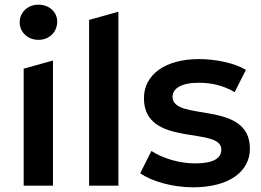

<svg xmlns="http://www.w3.org/2000/svg" viewBox="-20 -792 1112 819"><path d="M144 -622C191 -622 224 -656 224 -700C224 -741 190 -772 144 -772C98 -772 64 -739 64 -697C64 -655 98 -622 144 -622ZM81 -499V0H206V-534Z M360 -707V0H485V-742Z M804 7C954 7 1046 -58 1046 -158C1046 -367 716 -271 716 -379C716 -414 752 -439 828 -439C879 -439 930 -429 981 -399L1029 -494C981 -523 900 -540 829 -540C685 -540 594 -474 594 -373C594 -160 924 -256 924 -154C924 -117 891 -95 812 -95C745 -95 673 -117 626 -148L578 -53C626 -19 715 7 804 7Z"/></svg>

Font: Talent
Style: Bold
Weight: 600
Designer: Mike Powis
Version: Version 1.001;hotconv 1.0.109;makeotfexe 2.5.65596